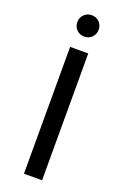

<svg xmlns="http://www.w3.org/2000/svg" viewBox="-169 -945 648 996"><g transform="rotate(20 155.0 -446.5)"><path d="M105 0V-700H205V0ZM155 -775Q130 -775 113 -792Q96 -809 96 -834Q96 -859 113 -876Q130 -893 155 -893Q180 -893 197 -876Q214 -859 214 -834Q214 -809 197 -792Q180 -775 155 -775Z"/></g></svg>

Font: Montserrat Thin Medium
Style: Regular
Weight: 500
Version: Version 9.000